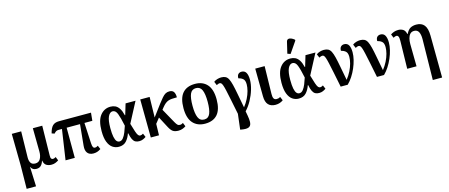

<svg xmlns="http://www.w3.org/2000/svg" viewBox="-58 -1589 6088 2606"><g transform="rotate(-15 2986.0 -286.5)"><path d="M69 237 73 -94 67 -536H199L192 -172Q191 -124 209.5 -94.5Q228 -65 274 -65Q322 -65 345 -106.5Q368 -148 367 -210L363 -536H495L488 -122Q487 -87 496 -75Q505 -63 520 -63Q529 -63 540 -67Q551 -71 561 -78L582 -26Q560 -11 535.5 -1.5Q511 8 482 8Q439 8 409 -11Q379 -30 372 -78H369Q357 -38 334 -14Q311 10 269 10Q213 10 192 -38H190L201 237Z M679 0 742 -424H695Q675 -424 661.5 -417Q648 -410 629 -389L591 -402Q609 -475 640.5 -505.5Q672 -536 730 -536H1180L1169 -424H1058L1073 -135Q1075 -95 1084 -79Q1093 -63 1112 -63Q1120 -63 1129.5 -66Q1139 -69 1153 -78L1175 -26Q1147 -7 1122.5 0.5Q1098 8 1071 8Q1015 8 987.5 -26.5Q960 -61 967 -128L996 -424H808L809 0Z M1428 10Q1379 10 1339.5 -17Q1300 -44 1277 -102.5Q1254 -161 1254 -257Q1254 -403 1310 -474.5Q1366 -546 1455 -546Q1492 -546 1522.5 -531.5Q1553 -517 1576.5 -481.5Q1600 -446 1615 -383H1620L1666 -536H1806L1656 -251Q1678 -174 1692 -133.5Q1706 -93 1718.5 -78Q1731 -63 1747 -63Q1757 -63 1767 -67Q1777 -71 1788 -78L1810 -26Q1792 -13 1768 -2.5Q1744 8 1714 8Q1682 8 1660 -4Q1638 -16 1622.5 -46.5Q1607 -77 1596 -134H1591Q1570 -72 1532 -31Q1494 10 1428 10ZM1454 -58Q1484 -58 1506.5 -86.5Q1529 -115 1546.5 -158Q1564 -201 1578 -246Q1553 -366 1531 -422Q1509 -478 1467 -478Q1428 -478 1403.5 -426.5Q1379 -375 1379 -265Q1379 -186 1388.5 -141Q1398 -96 1414.5 -77Q1431 -58 1454 -58Z M1877 0 1872 -536H2004L1998 -249L2118 -410Q2152 -454 2176.5 -483Q2201 -512 2225 -526Q2249 -540 2281 -540Q2323 -540 2341.5 -513.5Q2360 -487 2360 -435Q2319 -435 2290 -433Q2261 -431 2238.5 -423Q2216 -415 2195 -398Q2174 -381 2149 -350L2127 -322L2240 -119Q2257 -89 2270 -76Q2283 -63 2304 -63Q2317 -63 2327.5 -67Q2338 -71 2349 -78L2370 -26Q2355 -15 2327.5 -3.5Q2300 8 2266 8Q2217 8 2189 -10.5Q2161 -29 2134 -81L2054 -233L1996 -160L1992 0Z M2640 10Q2532 10 2470 -59Q2408 -128 2408 -269Q2408 -410 2467.5 -479Q2527 -548 2643 -548Q2751 -548 2812.5 -479Q2874 -410 2874 -269Q2874 -128 2814.5 -59Q2755 10 2640 10ZM2642 -48Q2701 -48 2724.5 -104Q2748 -160 2748 -269Q2748 -379 2724 -434Q2700 -489 2641 -489Q2582 -489 2558.5 -434Q2535 -379 2535 -269Q2535 -160 2559 -104Q2583 -48 2642 -48Z M3097 215 3076 211 3102 -5Q3077 -129 3060 -212.5Q3043 -296 3031.5 -347.5Q3020 -399 3010.5 -425.5Q3001 -452 2991.5 -461Q2982 -470 2969 -470Q2951 -470 2926 -455L2904 -507Q2926 -524 2954.5 -532.5Q2983 -541 3010 -541Q3046 -541 3070 -528.5Q3094 -516 3110 -485Q3126 -454 3139.5 -400Q3153 -346 3168 -264.5Q3183 -183 3205 -68Q3243 -116 3269 -168Q3295 -220 3308 -270Q3321 -320 3321 -361Q3321 -417 3294.5 -439Q3268 -461 3232 -469Q3232 -509 3250.5 -526.5Q3269 -544 3296 -544Q3340 -544 3360 -509Q3380 -474 3380 -409Q3380 -346 3358 -272.5Q3336 -199 3298 -129.5Q3260 -60 3212 -10Q3225 54 3230.5 101Q3236 148 3226.5 177Q3217 206 3186.5 215.5Q3156 225 3097 215Z M3629 10Q3564 10 3528.5 -27.5Q3493 -65 3492 -146L3488 -536H3620L3612 -146Q3611 -105 3622.5 -83.5Q3634 -62 3664 -62Q3680 -62 3691.5 -65.5Q3703 -69 3715 -77L3737 -25Q3720 -11 3691.5 -0.5Q3663 10 3629 10Z M3956 10Q3907 10 3867.5 -17Q3828 -44 3805 -102.5Q3782 -161 3782 -257Q3782 -403 3838 -474.5Q3894 -546 3983 -546Q4020 -546 4050.5 -531.5Q4081 -517 4104.5 -481.5Q4128 -446 4143 -383H4148L4194 -536H4334L4184 -251Q4206 -174 4220 -133.5Q4234 -93 4246.5 -78Q4259 -63 4275 -63Q4285 -63 4295 -67Q4305 -71 4316 -78L4338 -26Q4320 -13 4296 -2.5Q4272 8 4242 8Q4210 8 4188 -4Q4166 -16 4150.5 -46.5Q4135 -77 4124 -134H4119Q4098 -72 4060 -31Q4022 10 3956 10ZM3982 -58Q4012 -58 4034.5 -86.5Q4057 -115 4074.5 -158Q4092 -201 4106 -246Q4081 -366 4059 -422Q4037 -478 3995 -478Q3956 -478 3931.5 -426.5Q3907 -375 3907 -265Q3907 -186 3916.5 -141Q3926 -96 3942.5 -77Q3959 -58 3982 -58ZM4003 -604 3961 -619 3998 -775Q4004 -802 4022.5 -808Q4041 -814 4065 -804.5Q4089 -795 4112 -775V-763Z M4545 0Q4520 -126 4502.5 -210.5Q4485 -295 4473.5 -346.5Q4462 -398 4452.5 -425Q4443 -452 4433.5 -461Q4424 -470 4411 -470Q4393 -470 4368 -455L4346 -507Q4368 -524 4396.5 -532.5Q4425 -541 4452 -541Q4488 -541 4512 -528.5Q4536 -516 4552 -485Q4568 -454 4581.5 -400Q4595 -346 4610 -264.5Q4625 -183 4647 -68Q4685 -116 4711 -168Q4737 -220 4750 -270Q4763 -320 4763 -361Q4763 -417 4736.5 -439Q4710 -461 4674 -469Q4674 -509 4692.5 -526.5Q4711 -544 4738 -544Q4782 -544 4802 -509Q4822 -474 4822 -409Q4822 -360 4808.5 -304.5Q4795 -249 4771 -193Q4747 -137 4714.5 -87Q4682 -37 4644 0Z M5055 0Q5030 -126 5012.5 -210.5Q4995 -295 4983.5 -346.5Q4972 -398 4962.5 -425Q4953 -452 4943.5 -461Q4934 -470 4921 -470Q4903 -470 4878 -455L4856 -507Q4878 -524 4906.5 -532.5Q4935 -541 4962 -541Q4998 -541 5022 -528.5Q5046 -516 5062 -485Q5078 -454 5091.5 -400Q5105 -346 5120 -264.5Q5135 -183 5157 -68Q5195 -116 5221 -168Q5247 -220 5260 -270Q5273 -320 5273 -361Q5273 -417 5246.5 -439Q5220 -461 5184 -469Q5184 -509 5202.5 -526.5Q5221 -544 5248 -544Q5292 -544 5312 -509Q5332 -474 5332 -409Q5332 -360 5318.5 -304.5Q5305 -249 5281 -193Q5257 -137 5224.5 -87Q5192 -37 5154 0Z M5776 237 5785 -337Q5785 -401 5766 -437Q5747 -473 5702 -473Q5667 -473 5646 -450.5Q5625 -428 5616 -392Q5607 -356 5607 -314L5611 0H5480L5488 -390Q5489 -435 5479.5 -452.5Q5470 -470 5453 -470Q5435 -470 5410 -455L5389 -507Q5409 -521 5436 -531Q5463 -541 5497 -541Q5534 -541 5563.5 -523.5Q5593 -506 5604 -456H5609Q5637 -512 5671.5 -530Q5706 -548 5753 -548Q5826 -548 5863.5 -501.5Q5901 -455 5902 -353L5907 237Z"/></g></svg>

Font: Noto Serif SemiCondensed SemiBold
Style: Regular
Weight: 600
Width: 4
Designer: Monotype Design Team
Foundry: Monotype Imaging Inc.
Version: Version 2.013; ttfautohint (v1.8.4.7-5d5b)